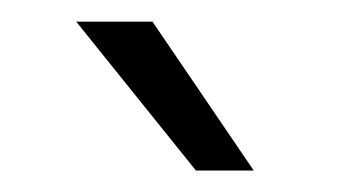

<svg xmlns="http://www.w3.org/2000/svg" viewBox="-20 -770 326 177"><path d="M213.9 -612.8H160.6L50.3 -750H120.6Z"/></svg>

Font: TypoPRO Roboto
Style: Regular
Weight: 300
Designer: Google
Version: Version 2.136; 2016